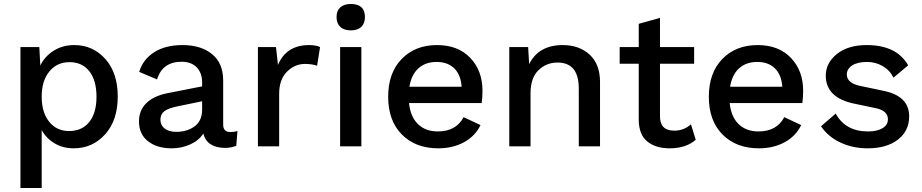

<svg xmlns="http://www.w3.org/2000/svg" viewBox="-20 -737 4646 967"><path d="M354 -510Q448 -510 510.5 -440Q573 -370 573 -251Q573 -131 509.5 -60.5Q446 10 351 10Q297 10 255 -15Q213 -40 190 -82V210H83V-500H178L183 -407Q206 -454 251 -482Q296 -510 354 -510ZM328 -77Q393 -77 429.5 -122.5Q466 -168 466 -250Q466 -332 430 -378Q394 -424 330 -424Q267 -424 228.5 -377Q190 -330 190 -250Q190 -171 227.5 -124Q265 -77 328 -77Z M1141 -72Q1159 -72 1176 -77L1170 -3Q1144 8 1112 8Q1022 6 1004 -64Q980 -28 936.5 -9Q893 10 845 10Q771 10 725.5 -25.5Q680 -61 680 -126Q680 -181 716.5 -217Q753 -253 820 -267L998 -302V-321Q998 -370 970.5 -398Q943 -426 895 -426Q798 -426 771 -337L681 -375Q700 -438 756.5 -474Q813 -510 899 -510Q992 -510 1048 -464.5Q1104 -419 1104 -332V-109Q1104 -72 1141 -72ZM867 -73Q923 -73 960.5 -101Q998 -129 998 -185V-227L872 -201Q828 -192 808 -177Q788 -162 788 -134Q788 -106 809.5 -89.5Q831 -73 867 -73Z M1279 0V-500H1370L1380 -410Q1422 -510 1537 -510Q1572 -510 1592 -500L1577 -406Q1552 -415 1516 -415Q1464 -415 1425 -375.5Q1386 -336 1386 -265V0Z M1747 -717Q1818 -717 1818 -651Q1818 -619 1799.5 -601.5Q1781 -584 1747 -584Q1713 -584 1694 -601.5Q1675 -619 1675 -651Q1675 -683 1694 -700Q1713 -717 1747 -717ZM1800 -500V0H1693V-500Z M2410 -280Q2410 -248 2406 -218H2040Q2047 -149 2085 -112Q2123 -75 2185 -75Q2277 -75 2315 -147L2400 -107Q2374 -52 2317.5 -21Q2261 10 2187 10Q2073 10 2004 -59.5Q1935 -129 1935 -250Q1935 -370 2003 -440Q2071 -510 2181 -510Q2287 -510 2348.5 -445.5Q2410 -381 2410 -280ZM2042 -300H2305Q2301 -360 2268 -392.5Q2235 -425 2179 -425Q2123 -425 2087.5 -393Q2052 -361 2042 -300Z M2814 -510Q2897 -510 2949.5 -462Q3002 -414 3002 -324V0H2895V-291Q2895 -422 2788 -422Q2732 -422 2692 -383.5Q2652 -345 2652 -266V0H2545V-500H2640L2645 -414Q2693 -510 2814 -510Z M3460 -111 3484 -33Q3435 10 3353 10Q3282 10 3240 -24.5Q3198 -59 3197 -132V-416H3101V-500H3197V-617L3304 -647V-500H3476V-416H3304V-150Q3304 -79 3376 -79Q3425 -79 3460 -111Z M4025 -280Q4025 -248 4021 -218H3655Q3662 -149 3700 -112Q3738 -75 3800 -75Q3892 -75 3930 -147L4015 -107Q3989 -52 3932.5 -21Q3876 10 3802 10Q3688 10 3619 -59.5Q3550 -129 3550 -250Q3550 -370 3618 -440Q3686 -510 3796 -510Q3902 -510 3963.5 -445.5Q4025 -381 4025 -280ZM3657 -300H3920Q3916 -360 3883 -392.5Q3850 -425 3794 -425Q3738 -425 3702.5 -393Q3667 -361 3657 -300Z M4350 10Q4275 10 4213 -19Q4151 -48 4115 -101L4189 -165Q4238 -75 4352 -75Q4398 -75 4425 -91.5Q4452 -108 4452 -136Q4452 -179 4392 -192L4287 -214Q4139 -243 4139 -356Q4139 -420 4195 -465Q4251 -510 4345 -510Q4496 -510 4554 -408L4480 -346Q4461 -384 4425 -404.5Q4389 -425 4347 -425Q4299 -425 4272 -407.5Q4245 -390 4245 -362Q4245 -318 4314 -304L4428 -280Q4559 -254 4559 -151Q4559 -78 4502.5 -34Q4446 10 4350 10Z"/></svg>

Font: Elaine Sans Medium
Style: Regular
Weight: 500
Designer: Wei Huang
Foundry: Wei Huang
Version: Version 2.001;December 24, 2019;FontCreator 12.0.0.2547 64-b